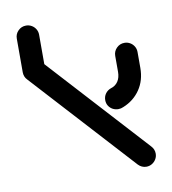

<svg xmlns="http://www.w3.org/2000/svg" viewBox="-77 -735 725 807"><g transform="rotate(-10 285.5 -331.0)"><path d="M448.9 -10 53 -443.3Q46.7 -449.6 43.3 -458.1Q40 -466.7 40 -475.9Q40 -495.6 53.9 -509.4Q67.8 -523.3 87.4 -523.3Q97.4 -523.3 106.5 -519.4Q115.6 -515.6 121.9 -508.5L517.8 -75.2Q531.1 -61.1 531.1 -42.6Q531.1 -29.6 524.6 -18.7Q518.1 -7.8 507.2 -1.3Q496.3 5.2 483.3 5.2Q473.3 5.2 464.4 1.1Q455.6 -3 448.9 -10ZM409.3 -253.7Q396.7 -253.7 385.7 -259.4Q374.8 -265.2 368 -275.7Q361.1 -286.3 361.1 -300.4Q361.1 -315.9 369.8 -328Q378.5 -340 392.6 -345.2Q413 -351.1 423.9 -367.4Q434.8 -383.7 434.8 -408.5V-476.3Q434.8 -495.9 448.7 -509.8Q462.6 -523.7 482.2 -523.7Q495.2 -523.7 506.1 -517.4Q517 -511.1 523.5 -500.2Q530 -489.3 530 -476.3V-408.5Q530 -355.2 503.3 -316.1Q476.7 -277 430.7 -258.5Q420.7 -253.7 409.3 -253.7ZM87.4 -667Q100.4 -667 111.3 -660.7Q122.2 -654.4 128.7 -643.5Q135.2 -632.6 135.2 -619.6V-475.9H40V-619.6Q40 -639.3 53.9 -653.1Q67.8 -667 87.4 -667Z"/></g></svg>

Font: 26F Galaxy Hebrew Extra Bold
Style: Regular
Weight: 800
Designer: C₂₉H₂₅N₃O₅
Version: Version 1.000